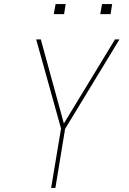

<svg xmlns="http://www.w3.org/2000/svg" viewBox="-20 -930 640 950"><path d="M233 0 282 -294 159 -735H182L296 -319L549 -735H571L302 -292L254 0ZM476 -860 485 -910H535L527 -860ZM246 -860 255 -910H305L297 -860Z"/></svg>

Font: Iosevka SS04 Thin Extended
Style: Italic
Weight: 100
Width: 7
Italic angle: -9°
Monospace: yes
Designer: Belleve Invis
Foundry: Belleve Invis
Version: Version 19.0.0; ttfautohint (v1.8.4)